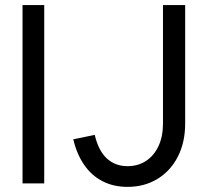

<svg xmlns="http://www.w3.org/2000/svg" viewBox="-20 -727 823 761"><path d="M69.3 -707H155.3V0H69.3ZM270.5 -174.8 355.5 -192.4Q370.1 -129.9 403.3 -99.1Q436.5 -68.4 485.4 -68.4Q527.3 -68.4 559.1 -89.4Q590.8 -110.4 608.4 -148.4Q626 -186.5 626 -237.3V-707H713.9V-237.3Q713.9 -163.1 685.1 -106.4Q656.2 -49.8 604.5 -18.1Q552.7 13.7 485.4 13.7Q429.7 13.7 386.2 -8.8Q342.8 -31.2 313.5 -73.7Q284.2 -116.2 270.5 -174.8Z"/></svg>

Font: Wanted Sans Variable
Style: Regular
Weight: 400
Designer: Original Design by Kil Hyung-jin and Kang Hanbin, Wanted Lab, Inc; Hangeul from Source Han Sans by Jang Soo-young and Ka
Foundry: Wanted Lab, Inc.
Version: Version 1.003;Glyphs 3.2 (3227)